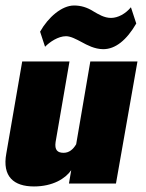

<svg xmlns="http://www.w3.org/2000/svg" viewBox="-48 -671 532 702"><path d="M76.2 10.7C145 10.7 191.4 -18.1 212.4 -48.8L204.1 0H376L454.6 -446.3H282.2L230.5 -143.6C219.2 -124.5 204.6 -112.3 184.6 -112.3C162.6 -112.3 150.9 -122.1 155.3 -151.9L206.1 -446.3H33.2L-24.9 -109.9C-40.5 -25.4 2.4 10.7 76.2 10.7ZM329.6 -491.2C374 -491.2 415 -524.4 450.2 -585L430.7 -644.5C411.1 -620.6 383.3 -605.5 357.9 -605.5C333 -605.5 312 -618.7 292 -630.4C271 -643.6 248.5 -650.9 222.7 -650.9C177.7 -650.9 127.9 -607.4 98.6 -555.2L116.7 -500C133.8 -517.6 164.6 -538.6 193.4 -538.6C210.4 -538.6 230.5 -527.8 251.5 -516.6C269.5 -506.8 297.9 -491.2 329.6 -491.2Z"/></svg>

Font: Roboto Flex Super Cond Black
Style: Italic
Weight: 900
Width: 3
Italic angle: -10°
Designer: Berlow after Robertson
Foundry: Google
Version: Version 3.200;Glyphs 3.3 (3311)